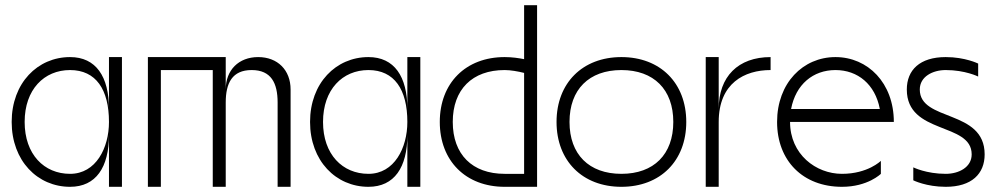

<svg xmlns="http://www.w3.org/2000/svg" viewBox="-20 -720 3840 740"><path d="M250 0C350 0 400 -75 400 -200V0H450V-500H400V-300C400 -425 350 -500 250 -500C125 -500 25 -400 25 -250C25 -100 125 0 250 0ZM75 -250C75 -375 150 -450 250 -450C350 -450 400 -375 400 -250C400 -150 350 -50 250 -50C150 -50 75 -125 75 -250Z M1050 -325V0H1100V-375C1100 -450 1050 -500 975 -500C900 -500 850 -450 850 -375V-500H550V0H600V-450H800V0H850V-325C850 -400 875 -450 950 -450C1025 -450 1050 -400 1050 -325Z M1400 0C1500 0 1550 -75 1550 -200V0H1600V-500H1550V-300C1550 -425 1500 -500 1400 -500C1275 -500 1175 -400 1175 -250C1175 -100 1275 0 1400 0ZM1225 -250C1225 -375 1300 -450 1400 -450C1500 -450 1550 -375 1550 -250C1550 -150 1500 -50 1400 -50C1300 -50 1225 -125 1225 -250Z M1925 0H2050V-700H2000V-492C1980 -496 1954 -500 1925 -500C1775 -500 1675 -400 1675 -250C1675 -100 1775 0 1925 0ZM1725 -250C1725 -375 1800 -450 1925 -450C1948 -450 1976 -445 2000 -439V-50H1925C1800 -50 1725 -125 1725 -250Z M2375 0C2525 0 2625 -100 2625 -250C2625 -400 2525 -500 2375 -500C2225 -500 2125 -400 2125 -250C2125 -100 2225 0 2375 0ZM2175 -250C2175 -375 2250 -450 2375 -450C2500 -450 2575 -375 2575 -250C2575 -125 2500 -50 2375 -50C2250 -50 2175 -125 2175 -250Z M2700 0H2750V-250C2750 -400 2850 -450 2950 -450V-500C2825 -500 2750 -425 2750 -300V-500H2700Z M2975 -250C2975 -100 3075 0 3225 0C3325 0 3375 -50 3375 -50V-100C3375 -100 3325 -50 3225 -50C3125 -50 3025 -125 3025 -250H3425C3425 -400 3325 -500 3200 -500C3075 -500 2975 -400 2975 -250ZM3029 -300C3047 -395 3114 -450 3200 -450C3286 -450 3353 -395 3371 -300Z M3625 0C3725 0 3775 -50 3775 -125C3775 -300 3525 -250 3525 -375C3525 -425 3575 -450 3625 -450C3700 -450 3750 -425 3750 -425V-475C3750 -475 3700 -500 3625 -500C3525 -500 3475 -450 3475 -375C3475 -200 3725 -250 3725 -125C3725 -75 3675 -50 3625 -50C3550 -50 3500 -75 3500 -75V-25C3500 -25 3550 0 3625 0Z"/></svg>

Font: LS-VG5000 Light
Style: Regular
Weight: 400
Designer: Justin Bihan, 2021
Foundry: Justin Bihan, 2021
Version: Version 1.000;Glyphs 3.1.2 (3151)